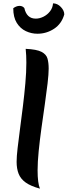

<svg xmlns="http://www.w3.org/2000/svg" viewBox="-20 -1093 403 1144"><path d="M270 -684Q270 -652 263.5 -596Q257 -540 247 -471Q237 -402 227 -330Q217 -258 210.5 -192.5Q204 -127 204 -78Q204 -2 218 31Q163 16 133 -5.5Q103 -27 91 -57.5Q79 -88 79 -129Q79 -160 85 -211.5Q91 -263 99.5 -327Q108 -391 116.5 -460Q125 -529 131 -596Q137 -663 137 -720Q137 -741 136 -762Q135 -783 133 -802Q199 -799 227.5 -784Q256 -769 263 -744Q270 -719 270 -684ZM59 -1044Q67 -1050 76.5 -1054Q86 -1058 97 -1058Q114 -1058 125 -1045Q139 -982 193 -982Q216 -982 239 -993.5Q262 -1005 278 -1025.5Q294 -1046 296 -1073Q322 -1073 342.5 -1051.5Q363 -1030 363 -1007Q347 -951 302 -921.5Q257 -892 203 -892Q167 -892 134 -907.5Q101 -923 80 -956.5Q59 -990 59 -1044Z"/></svg>

Font: Merienda SemiBold
Style: Regular
Weight: 600
Designer: Eduardo Rodriguez Tunni
Foundry: Eduardo Rodriguez Tunni
Version: Version 2.001; ttfautohint (v1.8.4.7-5d5b)